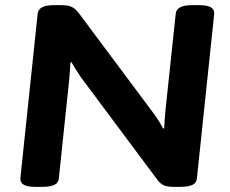

<svg xmlns="http://www.w3.org/2000/svg" viewBox="-20 -722 890 744"><path d="M115 2Q56 2 59 -32L126 -669Q129 -702 189 -702H217Q243 -702 257.5 -695.5Q272 -689 287 -669L575 -283Q584 -271 594.5 -254.5Q605 -238 612 -224L616 -225Q617 -242 618 -256.5Q619 -271 621 -293L661 -669Q664 -702 724 -702H753Q813 -702 810 -668L743 -31Q742 -14 726.5 -6Q711 2 679 2H652Q630 2 616 -3.5Q602 -9 590 -25L294 -422Q287 -433 276 -449.5Q265 -466 257 -481L253 -480Q252 -463 251 -448.5Q250 -434 248 -412L208 -31Q207 -14 191.5 -6Q176 2 144 2Z"/></svg>

Font: Asap Expanded Expanded Regular
Style: Bold Italic
Weight: 700
Width: 7
Italic angle: -6°
Designer: Pablo Cosgaya
Foundry: Omnibus-Type
Version: Version 3.001; ttfautohint (v1.8.4.7-5d5b)